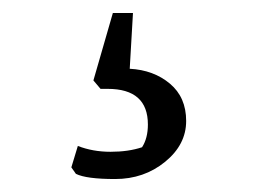

<svg xmlns="http://www.w3.org/2000/svg" viewBox="-20 -38 397 296"><path d="M100 187Q123 196 150.5 196Q178 196 199 189Q208 175 208 154Q208 99 146 99Q141 99 135 99L124 86L154 -18H185L180 68Q217 70 242 91Q267 112 267 148.5Q267 185 234.5 211.5Q202 238 157.5 238Q113 238 97 230L90 220Z"/></svg>

Font: Fenix
Style: Regular
Weight: 400
Designer: Fernando Diaz
Foundry: Fernando Diaz
Version: 004.301